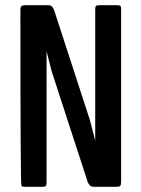

<svg xmlns="http://www.w3.org/2000/svg" viewBox="-20 -664 540 734"><path d="M338 50Q330 50 326 47Q322 44 316 34L178 -390L158 -468V-395V34Q158 44 155 47Q152 50 142 50H74Q66 50 62 47Q58 44 58 -625Q58 -637 62 -640.5Q66 -644 77 -644H164Q172 -644 176 -641.5Q180 -639 186 -628L324 -204L344 -126V-199V-628Q344 -638 347 -641Q350 -644 360 -644H428Q438 -644 440.5 -641Q443 -638 443 -628V31Q443 43 439.5 46.5Q436 50 425 50Z"/></svg>

Font: NanumGothicCoding
Style: Bold
Weight: 700
Monospace: yes
Designer: Kwon Bruce; Nicolas Noh; Sung-woo Choi; Go-un Cha; Soo-hyun Park;
Foundry: NHN Corporation
Version: Version 2.000;PS 1;hotconv 1.0.49;makeotf.lib2.0.14853